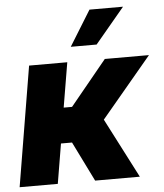

<svg xmlns="http://www.w3.org/2000/svg" viewBox="-59 -823 745 871"><g transform="rotate(-5 313.5 -387.5)"><path d="M-4.9 0 85.9 -545.9H259.8L225.6 -342.3H263.7L430.7 -545.9H631.8L402.3 -272L542.5 0H338.9L249.5 -181.2H199.2L168.9 0ZM281.7 -614.3 380.9 -774.9H533.7L399.4 -614.3Z"/></g></svg>

Font: Inter Tight ExtraBold
Style: Italic
Weight: 800
Italic angle: -9.39999°
Designer: Rasmus Andersson
Foundry: rsms
Version: Version 3.004